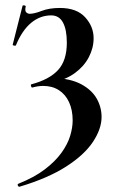

<svg xmlns="http://www.w3.org/2000/svg" viewBox="-20 -429 434 724"><path d="M54 275Q50 276 47.5 271Q45 266 49 264Q109 240 148.5 210Q188 180 211.5 147.5Q235 115 244.5 83.5Q254 52 254 25Q254 -14 240.5 -43.5Q227 -73 202 -89Q177 -105 143 -105Q133 -105 123 -103.5Q113 -102 102 -99Q99 -98 97 -104Q95 -110 98 -111Q166 -129 199 -165Q232 -201 232 -268Q232 -317 217.5 -344Q203 -371 173 -371Q131 -371 97 -342.5Q63 -314 40 -258Q39 -256 33 -257Q27 -258 28 -261L65 -407Q67 -410 72.5 -408.5Q78 -407 77 -405Q73 -388 79 -382.5Q85 -377 92 -377Q109 -377 137.5 -388Q166 -399 206 -399Q269 -399 301 -364Q333 -329 333 -285Q333 -248 315 -213.5Q297 -179 263 -154Q229 -129 181 -119L182 -135Q246 -133 286 -111.5Q326 -90 344.5 -57.5Q363 -25 363 12Q363 57 330.5 106Q298 155 229.5 199Q161 243 54 275Z"/></svg>

Font: Cormorant Garamond Light
Style: Regular
Weight: 300
Designer: Christian Thalmann (Catharsis Fonts)
Foundry: Catharsis Fonts
Version: Version 4.001